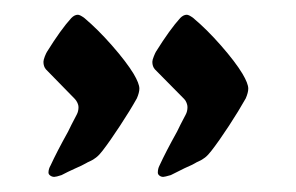

<svg xmlns="http://www.w3.org/2000/svg" viewBox="-20 -369 399 259"><path d="M81.1 -141.6Q71.3 -137.2 63 -132.8Q55.7 -130.4 53.2 -130.4Q50.3 -130.4 47.9 -132.1Q45.4 -133.8 45.4 -136.2Q45.4 -141.1 48.3 -146Q56.6 -164.1 71.8 -191.4Q75.7 -199.7 83.5 -214.4Q85.9 -218.8 85.9 -224.6Q85.9 -227.1 84.5 -230.2Q83 -233.4 81.1 -235.4L42 -275.4Q38.6 -279.3 38.6 -285.6Q38.6 -288.1 40.5 -293Q42.5 -297.9 43.5 -299.3Q62 -329.1 76.2 -344.7Q80.6 -349.1 85 -349.1Q87.9 -349.1 93.8 -344.7Q111.8 -329.6 131.1 -307.6Q150.4 -285.6 160.2 -269.5Q168 -256.3 168 -249.5Q168 -244.1 164.6 -236.3Q155.3 -219.7 141.8 -199.2Q128.4 -178.7 118.2 -165.5Q113.8 -159.7 109.6 -156.5Q105.5 -153.3 101.6 -151.6Q97.7 -149.9 96.2 -148.9Q91.3 -146 81.1 -141.6ZM229 -142.1 210.4 -132.8Q202.1 -130.4 200.2 -130.4Q197.3 -130.4 195.1 -132.1Q192.9 -133.8 192.9 -136.2Q192.9 -141.6 195.3 -146Q203.6 -164.1 218.8 -191.4Q222.7 -199.7 230.5 -214.4Q232.9 -218.8 232.9 -224.6Q232.9 -227.1 231.7 -230.2Q230.5 -233.4 228.5 -235.4L189 -275.4Q185.5 -279.3 185.5 -285.6Q185.5 -288.1 187.5 -293Q189.5 -297.9 190.4 -299.3Q209 -329.1 223.1 -344.7Q227.5 -349.1 231.9 -349.1Q234.9 -349.1 240.7 -344.7Q258.8 -329.6 278.1 -307.6Q297.4 -285.6 307.1 -269.5Q314.9 -256.3 314.9 -249.5Q314.9 -244.1 311.5 -236.3Q302.2 -219.7 288.8 -199.2Q275.4 -178.7 265.1 -165.5Q260.7 -159.7 256.6 -156.5Q252.4 -153.3 248.5 -151.6Q244.6 -149.9 243.2 -148.9Q242.2 -147.9 229 -142.1Z"/></svg>

Font: David Libre
Style: Regular
Weight: 400
Version: Version 1.000